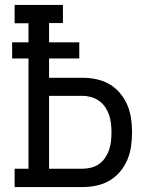

<svg xmlns="http://www.w3.org/2000/svg" viewBox="-20 -755 640 775"><path d="M39 0V-74H95V-519H29V-584H95V-661H39V-735H234V-662H178V-584H300V-519H178V-441H314Q342 -441 370 -435Q398 -429 422 -415Q446 -401 464.5 -379Q483 -357 494 -331Q505 -305 509 -277Q513 -249 513 -221Q513 -192 509 -164Q505 -136 494 -110Q483 -84 464.5 -62Q446 -40 422 -26Q398 -12 370 -6Q342 0 314 0ZM178 -74H314Q331 -74 348.5 -78.5Q366 -83 380.5 -93.5Q395 -104 405 -119Q415 -134 420.5 -150.5Q426 -167 428 -185Q430 -203 430 -221Q430 -238 428 -256Q426 -274 420.5 -290.5Q415 -307 405 -322Q395 -337 380.5 -347.5Q366 -358 348.5 -363Q331 -368 314 -368H178Z"/></svg>

Font: Iosevka HT Extended
Style: Regular
Weight: 400
Width: 7
Monospace: yes
Designer: Belleve Invis
Foundry: Belleve Invis
Version: Version 32.3.0; ttfautohint (v1.8.4)